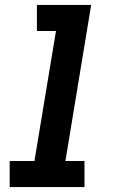

<svg xmlns="http://www.w3.org/2000/svg" viewBox="-20 -755 472 775"><path d="M19 0H321V-105H244L348 -735H129V-630H206L119 -105H19Z"/></svg>

Font: Iosevka Sparkle Oblique
Style: Bold
Weight: 700
Italic angle: -9°
Designer: Belleve Invis
Foundry: Belleve Invis
Version: Version 4.5.0; ttfautohint (v1.8.3)